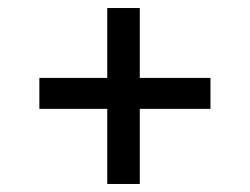

<svg xmlns="http://www.w3.org/2000/svg" viewBox="-20 -540 622 478"><path d="M247 -82V-269H78V-346H247V-520H328V-346H504V-269H328V-82Z"/></svg>

Font: Literata 12pt Medium
Style: Regular
Weight: 500
Designer: Latin by Veronika Burian and Jose Scaglione. Greek by Irene Vlachou. Cyrillic by Vera Evstafieva.
Foundry: TypeTogether
Version: Version 3.002